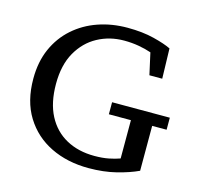

<svg xmlns="http://www.w3.org/2000/svg" viewBox="-102 -797 969 925"><g transform="rotate(15 382.0 -335.0)"><path d="M416 16Q310 16 227 -24.5Q144 -65 96 -142.5Q48 -220 48 -332Q48 -416 77 -481.5Q106 -547 158 -593Q210 -639 278 -662.5Q346 -686 424 -686Q499 -686 556.5 -671.5Q614 -657 644 -642L648 -492H584L560 -600Q531 -610 496.5 -616Q462 -622 424 -622Q352 -622 292 -589.5Q232 -557 196 -493.5Q160 -430 160 -336Q160 -242 193.5 -178Q227 -114 287.5 -81Q348 -48 428 -48Q468 -48 498.5 -54Q529 -60 554 -69V-260H444V-320H732V-260H660V-36Q615 -15 553 0.5Q491 16 416 16Z"/></g></svg>

Font: Source Serif 4 Caption
Style: Regular
Weight: 400
Designer: Frank Grießhammer
Foundry: Adobe Systems Incorporated
Version: Version 4.004;hotconv 1.0.117;makeotfexe 2.5.65602